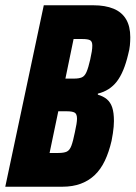

<svg xmlns="http://www.w3.org/2000/svg" viewBox="-30 -708 514 728"><path d="M-10 0 136 -688H324Q369 -688 400.5 -675Q432 -662 448 -635Q464 -608 464 -567Q464 -552 462.5 -536Q461 -520 456 -502Q440 -434 413 -399Q386 -364 341 -353V-349Q362 -343 375.5 -331.5Q389 -320 395.5 -300.5Q402 -281 402 -249Q402 -239 401 -227.5Q400 -216 398 -202.5Q396 -189 393 -174Q383 -131 367.5 -98.5Q352 -66 329.5 -44.5Q307 -23 276.5 -11.5Q246 0 206 0ZM158 -128H191Q212 -128 223 -133Q234 -138 240.5 -155Q247 -172 254 -207Q258 -225 260 -237.5Q262 -250 262 -258Q262 -276 253 -281Q244 -286 225 -286H191ZM218 -410H251Q269 -410 280 -414.5Q291 -419 298 -435Q305 -451 312 -482Q316 -500 318 -512.5Q320 -525 320 -535Q320 -551 311.5 -555.5Q303 -560 283 -560H249Z"/></svg>

Font: Saira Condensed ExtraBold
Style: Italic
Weight: 800
Width: 3
Italic angle: -12°
Designer: Hector Gatti with collaboration of the Omnibus-Type team
Foundry: Omnibus-Type
Version: Version 1.101